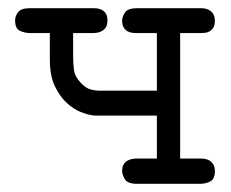

<svg xmlns="http://www.w3.org/2000/svg" viewBox="-20 -450 565 470"><path d="M17 -400Q17 -411 24.5 -420.5Q32 -430 54 -430H208Q211 -430 217 -429.5Q223 -429 229 -426Q235 -423 239 -417Q243 -411 243 -400Q243 -389 239 -383Q235 -377 229.5 -374Q224 -371 218 -370Q212 -369 207 -369H159V-313Q159 -296 161 -279.5Q163 -263 177 -248Q190 -234 202 -231Q214 -228 222 -228H364V-369H317Q312 -369 305.5 -369.5Q299 -370 293 -373Q287 -376 283 -382.5Q279 -389 279 -400Q279 -409 286 -419.5Q293 -430 316 -430H470Q473 -430 479 -429.5Q485 -429 491 -426Q497 -423 501.5 -416.5Q506 -410 506 -399Q506 -388 502 -382Q498 -376 492.5 -373Q487 -370 480.5 -369.5Q474 -369 469 -369H421V-62H468Q472 -62 478.5 -61.5Q485 -61 491 -58Q497 -55 501.5 -48.5Q506 -42 506 -31Q506 -12 495 -6Q484 0 469 0H316Q292 0 285.5 -11.5Q279 -23 279 -31Q279 -42 283 -48Q287 -54 292.5 -57Q298 -60 304.5 -61Q311 -62 316 -62H364V-167H227Q220 -167 213.5 -167Q207 -167 200 -169Q192 -170 176 -176.5Q160 -183 143.5 -198Q127 -213 114.5 -238.5Q102 -264 102 -305V-369H55Q41 -369 29 -374.5Q17 -380 17 -400Z"/></svg>

Font: CMU Typewriter Custom
Style: Regular
Weight: 500
Monospace: yes
Version: Version 0.7.0